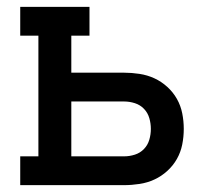

<svg xmlns="http://www.w3.org/2000/svg" viewBox="-20 -540 640 560"><path d="M39 0V-84H92V-436H39V-520H241V-436H188V-328H342Q364 -328 387 -324.5Q410 -321 430.5 -311.5Q451 -302 468 -286.5Q485 -271 496 -251.5Q507 -232 511.5 -209.5Q516 -187 516 -164Q516 -141 511.5 -118.5Q507 -96 496 -76.5Q485 -57 468 -41.5Q451 -26 430.5 -16.5Q410 -7 387 -3.5Q364 0 342 0ZM342 -84Q358 -84 373.5 -89Q389 -94 400 -105.5Q411 -117 415.5 -132.5Q420 -148 420 -164Q420 -180 415.5 -195.5Q411 -211 400 -222.5Q389 -234 373.5 -239Q358 -244 342 -244H188V-84Z"/></svg>

Font: Iosevka HT Medium Extended
Style: Regular
Weight: 500
Width: 7
Monospace: yes
Designer: Belleve Invis
Foundry: Belleve Invis
Version: Version 32.3.0; ttfautohint (v1.8.4)